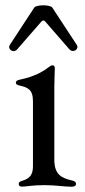

<svg xmlns="http://www.w3.org/2000/svg" viewBox="-20 -701 323 727"><path d="M63.6 5.7C79.5 5.7 101.9 0 148.4 0C190.3 0 223.4 6 250.4 6C260.3 6 267.8 3.6 267.8 -5C267.8 -11.7 263.5 -14.9 252.1 -17.8C214.5 -26.6 185.7 -38.7 185.7 -96.2V-373.2C185.7 -400.9 187.5 -424.7 187.5 -441.8C187.5 -451 183.9 -453.8 179 -453.8C175.1 -453.8 171.5 -451.7 166.5 -448.2C146.7 -432.9 115.4 -411.9 55.4 -399.5C45.8 -397.7 40.1 -394.5 40.1 -388.1C40.1 -382.1 44.7 -379.3 52.9 -377.5C83.1 -370 104.8 -364.3 104.8 -317.8V-69.6C104.4 -34.4 87.4 -23.4 63.6 -16.3C55 -13.8 50.8 -10.7 50.8 -4.3C50.8 2.8 56.1 5.7 63.6 5.7ZM17.4 -531.2C6.7 -515.3 30.5 -497.5 45.1 -514.2L136.7 -619.3C142.4 -625 146.3 -625 151.6 -619L242.9 -514.2C257.5 -498.2 280.9 -515.6 270.6 -531.2L178.3 -671.9C170.5 -683.9 117.2 -683.9 109.4 -671.9Z"/></svg>

Font: Margiela Serif Text
Style: Regular
Weight: 400
Designer: Andreas Faust, Stefan Endress
Version: Version 1.002;FEAKit 1.0